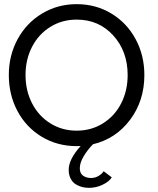

<svg xmlns="http://www.w3.org/2000/svg" viewBox="-20 -692 760 925"><path d="M22.5 -330.5Q22.5 -425.5 65.2 -503.8Q108 -582 183 -627Q258 -672 349.5 -672Q441.5 -672 516.2 -627Q591 -582 633.2 -503.8Q675.5 -425.5 675.5 -330.5Q675.5 -207 607 -115.2Q538.5 -23.5 428 3Q403 28 383.8 59.8Q364.5 91.5 364.5 118.5Q364.5 143 380 154.2Q395.5 165.5 419 165.5Q438 165.5 454.5 155.8Q471 146 479.5 133L518.5 162.5Q506 182.5 474.8 197.8Q443.5 213 409 213Q391.5 213 375.8 209Q360 205 344.8 195.8Q329.5 186.5 320.2 168.2Q311 150 311 125.5Q311 75.5 368.5 11.5Q362.5 12 349.5 12Q256 12 181 -33.2Q106 -78.5 64.2 -156.8Q22.5 -235 22.5 -330.5ZM595 -330.5Q595 -444.5 525.8 -521Q456.5 -597.5 349.5 -597.5Q279 -597.5 222.5 -562.5Q166 -527.5 134.5 -466.5Q103 -405.5 103 -330.5Q103 -255.5 134.5 -194.2Q166 -133 222.5 -97.8Q279 -62.5 349.5 -62.5Q420 -62.5 476.5 -98Q533 -133.5 564 -194.5Q595 -255.5 595 -330.5Z"/></svg>

Font: League Spartan
Style: Regular
Weight: 350
Foundry: The League of Moveable Type
Version: Version 2.002